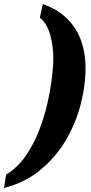

<svg xmlns="http://www.w3.org/2000/svg" viewBox="-60 -796 453 954"><path d="M-30 72Q27 37 67 -20.5Q107 -78 133.5 -146Q160 -214 175.5 -282.5Q191 -351 198 -410Q205 -469 205 -508Q205 -565 190 -621Q175 -677 138 -709L153 -776Q228 -749 275 -701.5Q322 -654 343.5 -592.5Q365 -531 365 -462Q365 -369 340 -274Q315 -179 264.5 -95Q214 -11 138 50.5Q62 112 -40 138Z"/></svg>

Font: Noto Serif Condensed ExtraBold
Style: Italic
Weight: 800
Width: 3
Italic angle: -12°
Designer: Monotype Design Team
Foundry: Monotype Imaging Inc.
Version: Version 2.014; ttfautohint (v1.8.4.7-5d5b)